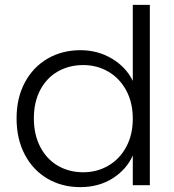

<svg xmlns="http://www.w3.org/2000/svg" viewBox="-20 -760 715 788"><path d="M310 -554Q382 -554 440 -519Q498 -484 525 -428V-740H595V0H525V-122Q500 -65 443 -28.5Q386 8 309 8Q234 8 174.5 -27Q115 -62 81.5 -126Q48 -190 48 -274Q48 -358 82 -421.5Q116 -485 175.5 -519.5Q235 -554 310 -554ZM322 -493Q264 -493 218 -467Q172 -441 145.5 -391.5Q119 -342 119 -274Q119 -207 145.5 -156.5Q172 -106 218 -79.5Q264 -53 322 -53Q378 -53 424.5 -80Q471 -107 498 -157Q525 -207 525 -273Q525 -339 498 -389Q471 -439 424.5 -466Q378 -493 322 -493Z"/></svg>

Font: Poppins-tnum Light
Style: Regular
Weight: 300
Designer: Ninad Kale (Devanagari), Jonny Pinhorn (Latin)
Foundry: Indian Type Foundry
Version: Version 4.004